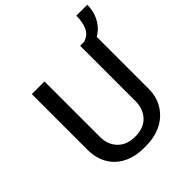

<svg xmlns="http://www.w3.org/2000/svg" viewBox="-223 -978 1138 1138"><g transform="rotate(-45 346.0 -409.0)"><path d="M328 10Q254 10 199 -18.5Q144 -47 114.5 -98.5Q85 -150 85 -219V-686H191V-222Q191 -156 231 -115Q271 -74 340 -74Q412 -74 451 -115.5Q490 -157 490 -222V-686H597V-219Q597 -151 565 -99Q533 -47 477 -18.5Q421 10 347 10ZM523 -627V-686Q564 -698 582 -734Q600 -770 600 -828H692Q692 -778 672 -735.5Q652 -693 614.5 -665Q577 -637 523 -627Z"/></g></svg>

Font: Chivo Medium
Style: Regular
Weight: 400
Version: Version 2.002